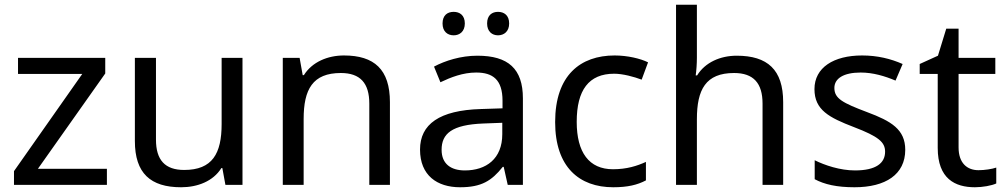

<svg xmlns="http://www.w3.org/2000/svg" viewBox="-20 -780 4245 810"><path d="M431 0V-68H140L424 -470V-536H56V-468H327L39 -58V0Z M1003 -536H915V-257C915 -132 876 -63 757 -63C676 -63 638 -105 638 -191V-536H549V-185C549 -49 615 10 744 10C813 10 879 -15 914 -71H918L931 0H1003Z M1431 -546C1363 -546 1297 -519 1262 -463H1257L1244 -536H1173V0H1261V-278C1261 -403 1299 -472 1418 -472C1500 -472 1538 -429 1538 -343V0H1625V-349C1625 -487 1559 -546 1431 -546Z M1847 -681C1847 -647 1868 -631 1894 -631C1919 -631 1941 -647 1941 -681C1941 -716 1919 -730 1894 -730C1868 -730 1847 -716 1847 -681ZM2035 -681C2035 -647 2056 -631 2081 -631C2106 -631 2128 -647 2128 -681C2128 -716 2106 -730 2081 -730C2056 -730 2035 -716 2035 -681ZM1994 -545C1924 -545 1858 -524 1811 -499L1838 -433C1882 -454 1933 -474 1989 -474C2059 -474 2100 -444 2100 -355V-323L2009 -320C1834 -315 1752 -256 1752 -149C1752 -40 1824 10 1921 10C2011 10 2054 -17 2101 -76H2105L2122 0H2186V-365C2186 -490 2124 -545 1994 -545ZM2020 -259 2099 -262V-214C2099 -110 2031 -61 1941 -61C1883 -61 1843 -88 1843 -148C1843 -216 1886 -254 2020 -259Z M2567 10C2628 10 2669 0 2705 -19V-97C2668 -80 2624 -66 2566 -66C2465 -66 2413 -137 2413 -266C2413 -400 2464 -469 2571 -469C2608 -469 2655 -456 2687 -444L2714 -517C2682 -533 2627 -546 2573 -546C2429 -546 2322 -463 2322 -265C2322 -75 2424 10 2567 10Z M2920 -537V-760H2832V0H2920V-277C2920 -402 2957 -472 3077 -472C3159 -472 3197 -429 3197 -343V0H3284V-349C3284 -486 3218 -545 3088 -545C3019 -545 2955 -517 2921 -462H2915C2918 -483 2920 -511 2920 -537Z M3799 -148C3799 -234 3740 -269 3638 -307C3535 -346 3500 -364 3500 -409C3500 -449 3539 -474 3611 -474C3663 -474 3713 -459 3758 -440L3788 -510C3738 -532 3682 -546 3617 -546C3497 -546 3416 -495 3416 -404C3416 -316 3478 -284 3582 -244C3687 -204 3714 -180 3714 -140C3714 -92 3676 -61 3587 -61C3524 -61 3459 -83 3417 -104V-24C3458 -2 3510 10 3585 10C3716 10 3799 -44 3799 -148Z M4108 -62C4059 -62 4024 -93 4024 -158V-468H4179V-536H4024V-659H3972L3937 -545L3860 -510V-468H3936V-156C3936 -26 4009 10 4093 10C4125 10 4164 3 4183 -6V-73C4166 -67 4134 -62 4108 -62Z"/></svg>

Font: Noto Sans Sunuwar
Style: Regular
Weight: 400
Designer: Anshuman Pandey
Foundry: Jamra Patel LLC
Version: Version 1.000